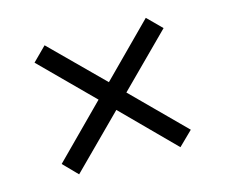

<svg xmlns="http://www.w3.org/2000/svg" viewBox="-69 -656 698 595"><g transform="rotate(-15 280.5 -358.5)"><path d="M117 -151 73 -196 235 -359 73 -521 117 -565 280 -403 442 -566 487 -521 324 -358 487 -195 442 -151 280 -314Z"/></g></svg>

Font: Noto Serif Medium
Style: Italic
Weight: 500
Italic angle: -12°
Designer: Monotype Design Team
Foundry: Monotype Imaging Inc.
Version: Version 2.014; ttfautohint (v1.8.4.7-5d5b)